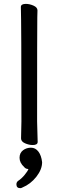

<svg xmlns="http://www.w3.org/2000/svg" viewBox="-20 -733 303 993"><path d="M127 141.1Q112.8 141.1 105 130.9Q81.1 108.9 81.1 83Q81.1 58.1 98.9 44.4Q116.7 30.8 140.1 30.8Q163.1 30.8 178.5 50.8Q193.8 70.8 197.8 106Q197.8 143.1 168 181.2Q138.2 219.2 95.7 236.8Q89.8 240.2 85 240.2Q64.9 240.2 64.9 220.2Q64.9 210 72.8 203.1Q91.8 190.9 107.9 170.9Q123 152.8 127 141.1ZM148.9 17.1Q129.9 17.1 109.4 8.1Q88.9 -1 88.9 -17.1L90.8 -105Q90.8 -609.9 87.9 -696.8Q87.9 -712.9 113.8 -712.9Q132.8 -712.9 153.3 -703.9Q173.8 -694.8 173.8 -679.2Q173.8 -658.2 172.9 -643.1Q171.9 -589.8 171.9 -105L174.8 1Q174.8 17.1 148.9 17.1Z"/></svg>

Font: LXGW WenKai GB Screen
Style: Regular
Weight: 400
Designer: LXGW / Fontworks Inc.
Foundry: LXGW / Fontworks Inc.
Version: Version 1.321;February 19, 2024;FontCreator 14.0.0.2901 64-b